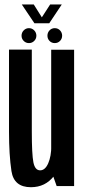

<svg xmlns="http://www.w3.org/2000/svg" viewBox="-20 -816 372 842"><path d="M228.5 0H305V-598H204.5V-68ZM119.5 -598.5H19.5V-239Q19.5 -136.5 30.2 -65.8Q41 5 115.5 5Q179 5 216.8 -44.5Q254.5 -94 254.5 -162L205 -177Q205 -131 191.5 -100Q178 -69 156 -69Q133.5 -69 126.5 -104Q119.5 -139 119.5 -239.5ZM107 -627Q120.5 -627 130 -636.5Q139.5 -646 139.5 -659.5Q139.5 -673 130 -682.8Q120.5 -692.5 107 -692.5Q93.5 -692.5 84 -682.8Q74.5 -673 74.5 -659.5Q74.5 -646 84 -636.5Q93.5 -627 107 -627ZM220 -627Q234 -627 243.2 -636.5Q252.5 -646 252.5 -659.5Q252.5 -673 243.2 -682.8Q234 -692.5 220 -692.5Q206.5 -692.5 197.2 -682.8Q188 -673 188 -659.5Q188 -646 197.2 -636.5Q206.5 -627 220 -627ZM131 -714H196L251 -796.5H200L163.5 -740L128 -796.5H75.5Z"/></svg>

Font: Anybody ExtraCondensed Medium
Style: Regular
Weight: 500
Width: 2
Version: Version 1.113;gftools[0.9.25]